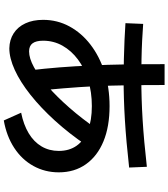

<svg xmlns="http://www.w3.org/2000/svg" viewBox="44 -896 911 1040"><g transform="rotate(90 500.0 -375.5)"><path d="M590 -34Q655 -47 701.5 -75Q748 -103 772.5 -144.5Q797 -186 797 -238Q797 -295 768.5 -335Q740 -375 685.5 -396Q631 -417 554 -417Q478 -417 413.5 -397Q349 -377 301.5 -341.5Q254 -306 227 -258Q200 -210 200 -153Q200 -115 214 -96Q228 -77 258 -77Q295 -77 343.5 -103.5Q392 -130 448 -179Q504 -228 563.5 -296Q623 -364 681 -448L766 -387Q703 -294 633 -217Q563 -140 493 -84.5Q423 -29 358.5 0.5Q294 30 241 30Q195 29 160 6.5Q125 -16 106 -57Q87 -98 87 -153Q87 -230 122.5 -295.5Q158 -361 221 -409.5Q284 -458 369 -485.5Q454 -513 554 -513Q665 -513 745 -480Q825 -447 869 -385Q913 -323 913 -238Q913 -163 878.5 -100.5Q844 -38 780.5 3.5Q717 45 632 60ZM361 -76Q351 -160 344.5 -241.5Q338 -323 334 -417Q330 -499 328.5 -595Q327 -691 327 -811H440Q440 -700 441.5 -610Q443 -520 446 -442Q451 -345 458 -262Q465 -179 474 -94ZM402 -589Q353 -589 299.5 -590.5Q246 -592 195.5 -594Q145 -596 105 -599L109 -695Q149 -692 198 -689.5Q247 -687 300.5 -686Q354 -685 403 -685Q514 -685 628 -692Q742 -699 883 -715L887 -619Q744 -603 629 -596Q514 -589 402 -589Z"/></g></svg>

Font: M PLUS 2 Thin SemiBold
Style: Regular
Weight: 600
Version: Version 1.001